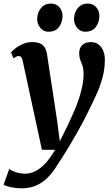

<svg xmlns="http://www.w3.org/2000/svg" viewBox="-55 -802 624 1074"><path d="M72.5 -459Q69 -476 63.8 -482.2Q58.5 -488.5 50.5 -488.5Q43 -488.5 36 -485.2Q29 -482 20.5 -475L6.5 -509Q11.5 -515 28 -529Q44.5 -543 70 -554.8Q95.5 -566.5 125 -566.5Q152.5 -566.5 169.5 -558.8Q186.5 -551 195.5 -535.8Q204.5 -520.5 208 -499Q215 -451.5 222.2 -404Q229.5 -356.5 236.8 -309.2Q244 -262 251.2 -214.8Q258.5 -167.5 265.5 -120L279.5 -11.5L325.5 -104Q343.5 -142 359.2 -178.8Q375 -215.5 386.8 -251Q398.5 -286.5 405.5 -321.2Q412.5 -356 412.5 -389Q412.5 -417.5 406.5 -434.2Q400.5 -451 394.2 -466.8Q388 -482.5 388 -506.5Q388 -533 405 -549.8Q422 -566.5 453.5 -566.5Q479.5 -566.5 496.8 -552.8Q514 -539 522.8 -517Q531.5 -495 531.5 -469.5Q531.5 -416.5 518.5 -368.2Q505.5 -320 484.5 -274Q463.5 -228 440 -181Q425 -149.5 406.5 -115Q388 -80.5 368 -45.5Q348 -10.5 328.8 21.5Q309.5 53.5 292.2 80.2Q275 107 262.5 126Q234.5 171 204.2 198.5Q174 226 139.8 238.8Q105.5 251.5 63.5 251.5Q36 251.5 5.8 245Q-24.5 238.5 -35 231L-3 142.5Q7 152 32.5 160.8Q58 169.5 85.5 169.5Q114.5 169.5 142.2 155.8Q170 142 197.8 112.8Q225.5 83.5 253 36H179.5ZM214.5 -624.5Q188.5 -624.5 170.5 -646.5Q152.5 -668.5 153 -696.5Q154 -732 174.5 -757Q195 -782 230 -782Q261 -782 278 -760.8Q295 -739.5 295 -713Q294.5 -676.5 274.8 -650.5Q255 -624.5 214.5 -624.5ZM420.5 -624.5Q394.5 -624.5 376.5 -646.5Q358.5 -668.5 359 -696.5Q360 -732 380.2 -757Q400.5 -782 435.5 -782Q466.5 -782 484 -760.8Q501.5 -739.5 501 -713Q500.5 -676.5 480.5 -650.5Q460.5 -624.5 420.5 -624.5Z"/></svg>

Font: Merriweather 20pt
Style: Bold Italic
Weight: 700
Italic angle: -7.8°
Version: Version 2.101